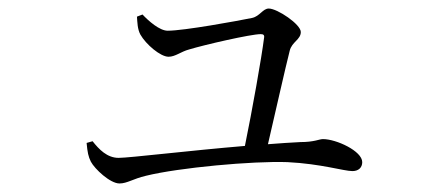

<svg xmlns="http://www.w3.org/2000/svg" viewBox="-20 -475 1040 450"><path d="M301 -436C302 -423 302 -407 309 -394C322 -371 356 -342 375 -342C391 -342 404 -354 423 -359C459 -370 568 -395 591 -395C597 -395 600 -393 599 -387C593 -339 571 -216 554 -133C423 -122 283 -105 258 -105C231 -105 212 -125 197 -144L183 -140C185 -118 187 -108 193 -96C202 -79 238 -45 260 -45C278 -45 292 -56 322 -63C399 -82 572 -98 654 -95C733 -91 786 -74 806 -74C820 -74 829 -82 829 -95C829 -121 768 -149 737 -149C728 -149 717 -142 684 -142C661 -141 635 -139 608 -137C625 -210 649 -317 659 -356C664 -377 685 -382 685 -400C685 -418 630 -455 610 -455C596 -455 589 -437 571 -433C537 -426 411 -403 373 -403C354 -403 328 -426 314 -441Z"/></svg>

Font: Noto Serif CJK JP Light
Style: Regular
Weight: 300
Designer: Ryoko NISHIZUKA 西塚涼子 (kana & ideographs); Frank Grießhammer (Latin, Greek & Cyrillic); Wenlong ZHANG 张文龙 (bopomofo); San
Foundry: Adobe Systems Incorporated
Version: Version 1.001;PS 1.001;hotconv 16.6.54;makeotf.lib2.5.65590